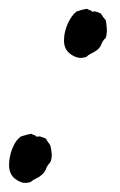

<svg xmlns="http://www.w3.org/2000/svg" viewBox="-70 -387 270 432"><path d="M126 -367.2Q128.4 -365.2 131.8 -364.3Q135.3 -363.8 137.7 -360.4Q142.6 -362.3 147.5 -360.4L157.2 -356.4Q162.6 -346.7 168 -341.8Q169.9 -331.1 170.4 -321.3Q170.9 -311.5 168 -301.8Q161.1 -295.9 158.2 -287.6Q155.3 -279.8 148.4 -274.4Q142.6 -270 135.3 -266.6Q128.9 -263.7 124 -258.8Q111.3 -254.9 102.1 -258.3Q92.8 -261.7 86.9 -266.6Q73.7 -277.3 74 -296.6Q74.2 -315.9 82.8 -334.5Q91.3 -353 102.5 -361.3Q108.4 -363.3 113.8 -364.7Q119.1 -366.2 126 -367.2ZM1 -85.9Q3.4 -84 6.8 -83Q10.3 -82.5 12.7 -79.1Q17.6 -81.1 22.9 -79.1Q28.3 -77.1 33.2 -75.2Q35.2 -71.3 37.6 -67.9Q40 -64.5 43 -60.5Q45.9 -49.8 46.4 -40Q46.9 -30.3 43 -21.5Q36.1 -14.6 33.2 -6.3Q30.3 1.5 23.4 6.8Q18.1 11.7 11.2 14.6Q4.4 17.6 -1 22.5Q-13.7 26.4 -22.5 22.9Q-31.2 19.5 -38.1 13.7Q-49.8 2.9 -49.6 -16.6Q-49.3 -36.1 -41.5 -54.7Q-33.7 -73.2 -22.5 -80.1Q-19 -81.1 -16.1 -82Q-13.2 -83 -10.7 -83.5Q-4.4 -85.4 1 -85.9Z"/></svg>

Font: Fasthand
Style: Regular
Weight: 400
Designer: Danh Hong
Version: Version 8.002; ttfautohint (v1.8.3)